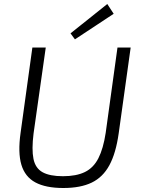

<svg xmlns="http://www.w3.org/2000/svg" viewBox="-20 -928 705 961"><path d="M634 -690 574 -260Q560 -161 527.5 -101Q495 -41 439 -14Q383 13 297 13Q209 13 157 -15Q105 -43 87 -103.5Q69 -164 83 -263L142 -690H209L148 -260Q138 -180 147.5 -133Q157 -86 193 -66Q229 -46 295 -46Q362 -46 405 -67Q448 -88 472.5 -136Q497 -184 509 -263L568 -690ZM517 -908 549 -859 355 -731 333 -761Z"/></svg>

Font: Exo 2 Light
Style: Italic
Weight: 300
Italic angle: -8°
Designer: Natanael Gama
Foundry: Natanael Gama
Version: Version 2.010